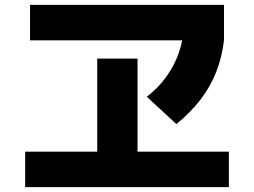

<svg xmlns="http://www.w3.org/2000/svg" viewBox="-20 -753 1040 786"><path d="M83 13V-132H378V-513H543V-132H917V13ZM103 -588V-733H897V-588ZM581 -357Q628 -393 661 -439Q694 -485 712 -536.5Q730 -588 732 -643L897 -588Q889 -520 865.5 -459.5Q842 -399 801 -345.5Q760 -292 702 -245Z"/></svg>

Font: M PLUS 2 ExtraBold
Style: Regular
Weight: 800
Version: Version 1.001